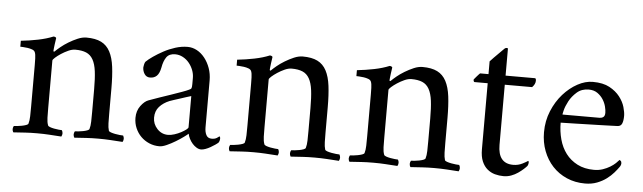

<svg xmlns="http://www.w3.org/2000/svg" viewBox="-41 -693 2814 840"><g transform="rotate(5 1366.0 -272.5)"><path d="M319 -438Q359 -438 384 -425.5Q409 -413 423 -386.5Q437 -360 442 -320Q447 -280 447 -226V-115Q447 -92 447.5 -73Q448 -54 452 -41Q453 -37 461.5 -34Q470 -31 480.5 -29Q491 -27 501 -26Q511 -25 516 -25Q524 -11 516 3Q485 1 461.5 -0.5Q438 -2 409 -2Q380 -2 357.5 -0.5Q335 1 304 3Q296 -11 304 -25Q309 -25 319 -26Q329 -27 339.5 -29Q350 -31 358 -34Q366 -37 367 -41Q371 -54 371.5 -73.5Q372 -93 372 -116V-216Q372 -263 368 -294.5Q364 -326 353 -345.5Q342 -365 323 -373Q304 -381 275 -381Q261 -381 244.5 -373.5Q228 -366 213.5 -356.5Q199 -347 189 -338Q179 -329 179 -325V-116Q179 -93 179.5 -73.5Q180 -54 185 -41Q186 -37 194 -34Q202 -31 212.5 -29Q223 -27 233 -26Q243 -25 247 -25Q255 -11 247 3Q216 1 193 -0.5Q170 -2 141 -2Q112 -2 89 -0.5Q66 1 36 3Q28 -11 36 -25Q41 -25 50.5 -26Q60 -27 70.5 -29Q81 -31 89.5 -34Q98 -37 99 -41Q103 -54 103.5 -73.5Q104 -93 104 -116V-299Q104 -309 103.5 -327.5Q103 -346 99 -355Q96 -362 86.5 -365.5Q77 -369 66.5 -370.5Q56 -372 46.5 -372.5Q37 -373 34 -373V-399Q72 -403 109 -410.5Q146 -418 175 -430Q180 -430 183.5 -428Q187 -426 187 -424Q187 -421 185.5 -413Q184 -405 183 -396Q182 -387 181 -379Q180 -371 180 -368Q180 -364 183 -364Q184 -364 186 -366Q194 -374 208.5 -386Q223 -398 242 -409.5Q261 -421 281 -429.5Q301 -438 319 -438Z M711 -45Q724 -45 739.5 -50Q755 -55 768 -62Q781 -69 789.5 -75.5Q798 -82 798 -86V-223Q788 -220 775 -216Q762 -212 749 -207.5Q736 -203 724 -199.5Q712 -196 705 -193Q678 -182 661 -163Q644 -144 644 -115Q644 -87 663.5 -66Q683 -45 711 -45ZM678 8Q654 8 633 -1Q612 -10 596.5 -25.5Q581 -41 572 -62Q563 -83 563 -107Q563 -138 579.5 -160Q596 -182 613 -188Q634 -196 659.5 -204.5Q685 -213 709.5 -221.5Q734 -230 755 -237.5Q776 -245 786 -250Q794 -253 796 -257.5Q798 -262 798 -276V-303Q798 -320 791.5 -337Q785 -354 773.5 -368Q762 -382 746 -390.5Q730 -399 712 -399Q686 -399 674 -382Q662 -365 657 -336Q652 -310 640.5 -299Q629 -288 611 -288Q595 -288 586.5 -301Q578 -314 578 -330Q578 -333 580 -342Q582 -351 585 -355Q596 -366 615.5 -379.5Q635 -393 659 -406Q683 -419 710 -427.5Q737 -436 764 -436Q785 -436 804.5 -425.5Q824 -415 839 -396Q854 -377 863 -352Q872 -327 872 -298V-92Q872 -72 879 -58.5Q886 -45 903 -45Q917 -45 925.5 -50.5Q934 -56 936 -58Q938 -58 939 -55Q940 -52 940 -50Q940 -39 935 -31Q931 -27 921.5 -20.5Q912 -14 901.5 -8Q891 -2 880 2Q869 6 861 6Q851 6 841 0Q831 -6 823 -15Q815 -24 809 -35.5Q803 -47 801 -58Q797 -54 782 -43Q767 -32 748 -20.5Q729 -9 710 -0.5Q691 8 678 8Z M1269 -438Q1309 -438 1334 -425.5Q1359 -413 1373 -386.5Q1387 -360 1392 -320Q1397 -280 1397 -226V-115Q1397 -92 1397.5 -73Q1398 -54 1402 -41Q1403 -37 1411.5 -34Q1420 -31 1430.5 -29Q1441 -27 1451 -26Q1461 -25 1466 -25Q1474 -11 1466 3Q1435 1 1411.5 -0.5Q1388 -2 1359 -2Q1330 -2 1307.5 -0.5Q1285 1 1254 3Q1246 -11 1254 -25Q1259 -25 1269 -26Q1279 -27 1289.5 -29Q1300 -31 1308 -34Q1316 -37 1317 -41Q1321 -54 1321.5 -73.5Q1322 -93 1322 -116V-216Q1322 -263 1318 -294.5Q1314 -326 1303 -345.5Q1292 -365 1273 -373Q1254 -381 1225 -381Q1211 -381 1194.5 -373.5Q1178 -366 1163.5 -356.5Q1149 -347 1139 -338Q1129 -329 1129 -325V-116Q1129 -93 1129.5 -73.5Q1130 -54 1135 -41Q1136 -37 1144 -34Q1152 -31 1162.5 -29Q1173 -27 1183 -26Q1193 -25 1197 -25Q1205 -11 1197 3Q1166 1 1143 -0.5Q1120 -2 1091 -2Q1062 -2 1039 -0.5Q1016 1 986 3Q978 -11 986 -25Q991 -25 1000.5 -26Q1010 -27 1020.5 -29Q1031 -31 1039.5 -34Q1048 -37 1049 -41Q1053 -54 1053.5 -73.5Q1054 -93 1054 -116V-299Q1054 -309 1053.5 -327.5Q1053 -346 1049 -355Q1046 -362 1036.5 -365.5Q1027 -369 1016.5 -370.5Q1006 -372 996.5 -372.5Q987 -373 984 -373V-399Q1022 -403 1059 -410.5Q1096 -418 1125 -430Q1130 -430 1133.5 -428Q1137 -426 1137 -424Q1137 -421 1135.5 -413Q1134 -405 1133 -396Q1132 -387 1131 -379Q1130 -371 1130 -368Q1130 -364 1133 -364Q1134 -364 1136 -366Q1144 -374 1158.5 -386Q1173 -398 1192 -409.5Q1211 -421 1231 -429.5Q1251 -438 1269 -438Z M1795 -438Q1835 -438 1860 -425.5Q1885 -413 1899 -386.5Q1913 -360 1918 -320Q1923 -280 1923 -226V-115Q1923 -92 1923.5 -73Q1924 -54 1928 -41Q1929 -37 1937.5 -34Q1946 -31 1956.5 -29Q1967 -27 1977 -26Q1987 -25 1992 -25Q2000 -11 1992 3Q1961 1 1937.5 -0.5Q1914 -2 1885 -2Q1856 -2 1833.5 -0.5Q1811 1 1780 3Q1772 -11 1780 -25Q1785 -25 1795 -26Q1805 -27 1815.5 -29Q1826 -31 1834 -34Q1842 -37 1843 -41Q1847 -54 1847.5 -73.5Q1848 -93 1848 -116V-216Q1848 -263 1844 -294.5Q1840 -326 1829 -345.5Q1818 -365 1799 -373Q1780 -381 1751 -381Q1737 -381 1720.5 -373.5Q1704 -366 1689.5 -356.5Q1675 -347 1665 -338Q1655 -329 1655 -325V-116Q1655 -93 1655.5 -73.5Q1656 -54 1661 -41Q1662 -37 1670 -34Q1678 -31 1688.5 -29Q1699 -27 1709 -26Q1719 -25 1723 -25Q1731 -11 1723 3Q1692 1 1669 -0.5Q1646 -2 1617 -2Q1588 -2 1565 -0.5Q1542 1 1512 3Q1504 -11 1512 -25Q1517 -25 1526.5 -26Q1536 -27 1546.5 -29Q1557 -31 1565.5 -34Q1574 -37 1575 -41Q1579 -54 1579.5 -73.5Q1580 -93 1580 -116V-299Q1580 -309 1579.5 -327.5Q1579 -346 1575 -355Q1572 -362 1562.5 -365.5Q1553 -369 1542.5 -370.5Q1532 -372 1522.5 -372.5Q1513 -373 1510 -373V-399Q1548 -403 1585 -410.5Q1622 -418 1651 -430Q1656 -430 1659.5 -428Q1663 -426 1663 -424Q1663 -421 1661.5 -413Q1660 -405 1659 -396Q1658 -387 1657 -379Q1656 -371 1656 -368Q1656 -364 1659 -364Q1660 -364 1662 -366Q1670 -374 1684.5 -386Q1699 -398 1718 -409.5Q1737 -421 1757 -429.5Q1777 -438 1795 -438Z M2289 -432Q2294 -432 2294 -421Q2294 -406 2280 -392H2160V-128Q2160 -46 2227 -46Q2249 -46 2267.5 -55.5Q2286 -65 2291 -69Q2294 -68 2294 -63Q2294 -58 2292.5 -53Q2291 -48 2290 -47Q2285 -41 2275 -32Q2265 -23 2252 -14Q2239 -5 2223 1Q2207 7 2189 7Q2170 7 2151.5 2Q2133 -3 2118 -15.5Q2103 -28 2094 -49Q2085 -70 2085 -102V-392H2027Q2025 -392 2023.5 -395.5Q2022 -399 2022 -401Q2022 -403 2026 -407.5Q2030 -412 2034.5 -417.5Q2039 -423 2043.5 -427.5Q2048 -432 2048 -432H2085V-488Q2092 -496 2102 -506Q2112 -516 2121.5 -525.5Q2131 -535 2137.5 -541.5Q2144 -548 2145 -549Q2149 -553 2154.5 -553Q2160 -553 2160 -550V-432Z M2528 -403Q2497 -403 2476 -384.5Q2455 -366 2443 -343.5Q2431 -321 2426.5 -302.5Q2422 -284 2423 -284H2586Q2595 -284 2602 -289Q2609 -294 2609 -308Q2609 -319 2605 -335Q2601 -351 2591.5 -366Q2582 -381 2566.5 -392Q2551 -403 2528 -403ZM2543 -438Q2588 -438 2616.5 -422.5Q2645 -407 2662 -385Q2679 -363 2685.5 -340Q2692 -317 2692 -302Q2692 -281 2687 -268.5Q2682 -256 2668 -255Q2661 -255 2640 -254Q2619 -253 2592.5 -252.5Q2566 -252 2536.5 -251Q2507 -250 2481.5 -249.5Q2456 -249 2438.5 -248.5Q2421 -248 2418 -248Q2418 -210 2427.5 -175Q2437 -140 2457 -113.5Q2477 -87 2508 -71Q2539 -55 2581 -55Q2602 -55 2619.5 -61Q2637 -67 2651 -75.5Q2665 -84 2674.5 -93Q2684 -102 2689 -108Q2690 -108 2694 -104.5Q2698 -101 2698 -94Q2698 -85 2691 -76Q2684 -66 2671.5 -51.5Q2659 -37 2641 -23.5Q2623 -10 2599.5 -1Q2576 8 2547 8Q2503 8 2466.5 -8Q2430 -24 2404 -52Q2378 -80 2363.5 -118Q2349 -156 2349 -200Q2349 -250 2367 -293.5Q2385 -337 2413.5 -369Q2442 -401 2476 -419.5Q2510 -438 2543 -438Z"/></g></svg>

Font: Vermiglione
Style: Regular
Weight: 400
Version: Version 1.000